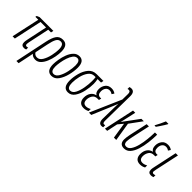

<svg xmlns="http://www.w3.org/2000/svg" viewBox="94 -1834 3123 3123"><g transform="rotate(45 1655.5 -272.5)"><path d="M318 -5V-49Q302 -43 290 -43Q261 -43 261 -73Q261 -94 268 -127L344 -486H407L416 -531H99L53 -511L47 -486H115L9 0H61L166 -486H293L218 -131Q209 -90 209 -64Q209 5 273 5Q298 5 318 -5Z M457 -80 504 -306Q523 -402 549 -448.5Q575 -495 623 -495Q694 -495 694 -382Q694 -321 676.5 -239.5Q659 -158 623.5 -97Q588 -36 533 -36Q481 -36 457 -80ZM388 240 432 30Q435 12 438.5 -3Q442 -18 444 -32Q457 -14 481 -2Q505 10 538 10Q592 10 632 -30.5Q672 -71 697.5 -133.5Q723 -196 735.5 -263.5Q748 -331 748 -384Q748 -541 630 -541Q555 -541 516.5 -486.5Q478 -432 455 -321L337 240Z M1121 -387Q1121 -541 1011 -541Q951 -541 909.5 -498Q868 -455 843 -390Q818 -325 807 -258Q796 -191 796 -144Q796 10 909 10Q982 10 1028.5 -56Q1075 -122 1098 -214.5Q1121 -307 1121 -387ZM848 -143Q848 -183 857.5 -242Q867 -301 886 -359Q905 -417 934.5 -456Q964 -495 1005 -495Q1069 -495 1069 -387Q1069 -324 1051.5 -241.5Q1034 -159 999.5 -98Q965 -37 914 -37Q848 -37 848 -143Z M1490 -385Q1490 -412 1486.5 -438Q1483 -464 1479 -485H1559L1568 -531H1412Q1326 -531 1273.5 -468.5Q1221 -406 1197.5 -317Q1174 -228 1174 -149Q1174 10 1287 10Q1361 10 1405.5 -55.5Q1450 -121 1470 -213.5Q1490 -306 1490 -385ZM1227 -150Q1227 -220 1245.5 -298Q1264 -376 1304 -430.5Q1344 -485 1408 -485H1434Q1439 -448 1439 -399Q1439 -327 1424.5 -242.5Q1410 -158 1378.5 -97Q1347 -36 1293 -36Q1227 -36 1227 -150Z M1744 -15 1745 -63Q1701 -37 1660 -37Q1587 -37 1587 -121Q1587 -172 1614.5 -216Q1642 -260 1705 -260H1735L1745 -303H1723Q1658 -303 1658 -382Q1658 -432 1682 -463.5Q1706 -495 1748 -495Q1784 -495 1813 -472L1839 -512Q1802 -541 1748 -541Q1679 -541 1643 -494Q1607 -447 1607 -385Q1607 -312 1652 -288L1651 -285Q1597 -274 1565 -228.5Q1533 -183 1533 -114Q1533 -57 1562 -23.5Q1591 10 1650 10Q1702 10 1744 -15Z M2098 4V-42Q2086 -38 2072 -38Q2043 -38 2044 -98L2052 -663Q2053 -767 1978 -767Q1965 -767 1954.5 -764.5Q1944 -762 1937 -760V-715Q1950 -721 1963 -721Q2002 -721 2001 -662L1999 -535L1765 0H1819L1976 -373Q1984 -390 1990 -407.5Q1996 -425 2002 -442Q2001 -418 2000.5 -397.5Q2000 -377 1999 -351L1994 -90Q1993 10 2062 10Q2082 10 2098 4Z M2185 0 2225 -189 2297 -276 2340 0H2394L2342 -321L2496 -532H2440L2240 -260H2238Q2246 -292 2252.5 -319.5Q2259 -347 2265 -375L2300 -531H2249L2134 0Z M2698 -606Q2710 -622 2733 -656.5Q2756 -691 2777.5 -725Q2799 -759 2807 -775L2809 -785H2752Q2739 -752 2713.5 -700Q2688 -648 2670 -616L2668 -606ZM2804 -531H2753Q2752 -459 2743.5 -374Q2735 -289 2715.5 -212Q2696 -135 2663.5 -86Q2631 -37 2583 -37Q2529 -37 2529 -103Q2529 -126 2534 -155.5Q2539 -185 2546 -218L2614 -531H2562L2495 -223Q2487 -186 2482.5 -154Q2478 -122 2478 -97Q2478 10 2578 10Q2643 10 2686.5 -40Q2730 -90 2755.5 -171Q2781 -252 2792 -347Q2803 -442 2804 -531Z M3042 -15 3043 -63Q2999 -37 2958 -37Q2885 -37 2885 -121Q2885 -172 2912.5 -216Q2940 -260 3003 -260H3033L3043 -303H3021Q2956 -303 2956 -382Q2956 -432 2980 -463.5Q3004 -495 3046 -495Q3082 -495 3111 -472L3137 -512Q3100 -541 3046 -541Q2977 -541 2941 -494Q2905 -447 2905 -385Q2905 -312 2950 -288L2949 -285Q2895 -274 2863 -228.5Q2831 -183 2831 -114Q2831 -57 2860 -23.5Q2889 10 2948 10Q3000 10 3042 -15Z M3250 -1 3251 -45Q3230 -37 3212 -37Q3185 -37 3185 -68Q3185 -82 3193 -117L3282 -531H3230L3142 -120Q3133 -79 3133 -58Q3133 10 3199 10Q3226 10 3250 -1Z"/></g></svg>

Font: Noto Sans Display Condensed Light
Style: Italic
Weight: 300
Width: 3
Designer: Monotype Design team
Foundry: Monotype Imaging Inc.
Version: 1.000